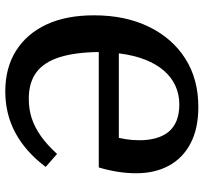

<svg xmlns="http://www.w3.org/2000/svg" viewBox="-42 -715 771 727"><g transform="rotate(-90 343.5 -351.5)"><path d="M302 14Q221 14 165 -15Q109 -44 80 -97Q51 -150 51 -221Q51 -258 57 -294Q63 -330 73 -363H510Q509 -452 490.5 -511Q472 -570 433.5 -599Q395 -628 333 -628Q292 -628 258 -616.5Q224 -605 191.5 -582Q159 -559 124 -521L75 -564Q132 -640 203.5 -678.5Q275 -717 361 -717Q450 -717 514.5 -676.5Q579 -636 614 -561.5Q649 -487 649 -381Q649 -262 605.5 -173Q562 -84 484.5 -35Q407 14 302 14ZM312 -58Q350 -58 382.5 -73Q415 -88 440 -117Q465 -146 481.5 -188.5Q498 -231 505 -287H185Q182 -274 180 -261Q178 -248 177 -235.5Q176 -223 176 -209Q176 -174 184 -146Q192 -118 208 -98.5Q224 -79 250 -68.5Q276 -58 312 -58Z"/></g></svg>

Font: Literata 18pt SemiBold
Style: Italic
Weight: 600
Italic angle: -2°
Designer: Latin by Veronika Burian and Jose Scaglione. Greek by Irene Vlachou. Cyrillic by Vera Evstafieva
Foundry: TypeTogether
Version: Version 3.103;gftools[0.9.29]